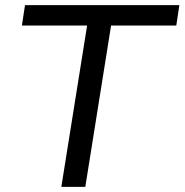

<svg xmlns="http://www.w3.org/2000/svg" viewBox="-20 -725 716 745"><path d="M218 0 318 -626H65L77 -705H676L664 -626H411L311 0Z"/></svg>

Font: Nunito Sans 12pt Medium
Style: Italic
Weight: 500
Italic angle: -9°
Designer: Vernon Adams
Foundry: Vernon Adams
Version: Version 3.101;gftools[0.9.27]